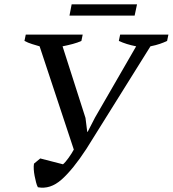

<svg xmlns="http://www.w3.org/2000/svg" viewBox="-20 -860 798 887"><path d="M609 -646Q563 -655 529 -671L535 -700H758L752 -671Q738 -664 719 -657.5Q700 -651 675 -646L379 -172Q317 -77 264.5 -30.5Q212 16 155 5Q150 -4 146.5 -18Q143 -32 140 -47Q137 -62 136 -77Q135 -92 137 -104L166 -128L271 -101Q276 -105 283 -113Q290 -121 297 -131Q304 -141 310.5 -151Q317 -161 321 -169L163 -646Q146 -651 128 -656.5Q110 -662 93 -671L99 -700H362L356 -671Q339 -663 316.5 -657Q294 -651 269 -646L375 -315L383 -251H385L419 -317ZM301 -788 311 -840H613L602 -788Z"/></svg>

Font: PTSerifItalic
Style: Italic
Weight: 400
Italic angle: -12°
Designer: A.Korolkova, O.Umpeleva, V.Yefimov
Foundry: ParaType Ltd
Version: Version 1.000W OFL